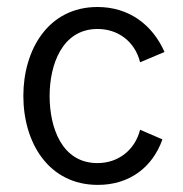

<svg xmlns="http://www.w3.org/2000/svg" viewBox="-20 -516 519 546"><path d="M258.3 9.8C346.7 9.8 413.1 -38.6 441.9 -119.6L378.4 -147C363.8 -89.4 316.4 -52.2 257.3 -52.2C155.3 -52.2 121.1 -153.8 121.1 -243.2C121.1 -331.1 156.2 -433.6 257.3 -433.6C315.9 -433.6 363.8 -397.9 378.4 -338.9L447.8 -368.2C413.1 -446.8 345.7 -496.1 257.3 -496.1C116.7 -496.1 46.4 -374 46.4 -243.2C46.4 -110.8 117.7 9.8 258.3 9.8Z"/></svg>

Font: HK Grotesk
Style: Regular
Weight: 400
Designer: Alfredo Marco Pradil and Stefan Peev
Foundry: Hanken Design Co.
Version: Version 1.045;PS 001.045;hotconv 1.0.88;makeotf.lib2.5.64775